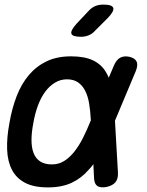

<svg xmlns="http://www.w3.org/2000/svg" viewBox="-20 -805 640 835"><path d="M395 -673Q382 -658 366 -651.5Q350 -645 332 -645Q295 -645 290.5 -658.5Q286 -672 313 -702L363 -755Q378 -772 394 -778.5Q410 -785 430 -785Q468 -785 472.5 -770.5Q477 -756 449 -727ZM493 -53Q494 -27 482 -12.5Q470 2 444 8Q417 13 403.5 4Q390 -5 389 -31L386 -91Q376 -77 365 -66Q334 -30 291.5 -10Q249 10 188 10Q127 10 89 -10Q51 -30 32 -66.5Q13 -103 11 -154.5Q9 -206 21 -270Q32 -334 52.5 -387Q73 -440 105.5 -478.5Q138 -517 183 -538.5Q228 -560 289 -560Q349 -560 385.5 -542Q422 -524 441 -491Q448 -479 453 -467L475 -519Q486 -545 502.5 -554Q519 -563 543 -558Q567 -552 574 -537.5Q581 -523 571 -497L480 -280ZM375 -281V-283Q373 -323 367.5 -355.5Q362 -388 350 -411Q338 -434 319 -447Q300 -460 271 -460Q243 -460 219 -445.5Q195 -431 176.5 -406Q158 -381 145 -346Q132 -311 125 -270Q117 -229 117 -196Q117 -163 126 -139.5Q135 -116 154.5 -103Q174 -90 206 -90Q235 -90 258.5 -104.5Q282 -119 302.5 -144.5Q323 -170 340.5 -204.5Q358 -239 374 -279Z"/></svg>

Font: Maple Mono NL Medium
Style: Italic
Weight: 500
Italic angle: -10°
Monospace: yes
Designer: subframe7536
Version: Version 7.000